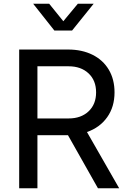

<svg xmlns="http://www.w3.org/2000/svg" viewBox="-20 -1011 688 1031"><path d="M83 -745H346Q420 -745 476.5 -717Q533 -689 564 -637Q595 -585 595 -515Q595 -437 555.5 -381.5Q516 -326 447 -302L620 0H506L345 -285H181V0H83ZM349 -375Q415 -375 455.5 -413Q496 -451 496 -515Q496 -579 455.5 -617Q415 -655 349 -655H181V-375ZM158 -991H244L320 -897L398 -991H483L367 -847H272Z"/></svg>

Font: Evergrow Sans 
Style: Medium
Weight: 500
Foundry: 10Web
Version: Version 1.000